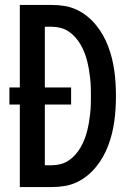

<svg xmlns="http://www.w3.org/2000/svg" viewBox="-20 -755 540 775"><path d="M60 0V-333H18V-402H60V-735H189Q215 -735 240 -731Q265 -727 288 -716.5Q311 -706 331 -690Q351 -674 367 -654.5Q383 -635 395.5 -613Q408 -591 417 -567Q426 -543 432 -518.5Q438 -494 441.5 -469Q445 -444 446.5 -418.5Q448 -393 448 -368Q448 -342 446.5 -316.5Q445 -291 441.5 -266Q438 -241 432 -216.5Q426 -192 417 -168Q408 -144 395.5 -122Q383 -100 367 -80.5Q351 -61 331 -45Q311 -29 288 -18.5Q265 -8 240 -4Q215 0 189 0ZM161 -88H189Q207 -88 224.5 -92.5Q242 -97 257 -107Q272 -117 284 -130.5Q296 -144 305 -159.5Q314 -175 320.5 -191.5Q327 -208 331.5 -225.5Q336 -243 339 -260.5Q342 -278 344 -296Q346 -314 346.5 -332Q347 -350 347 -368Q347 -385 346.5 -403Q346 -421 344 -439Q342 -457 339 -474.5Q336 -492 331.5 -509.5Q327 -527 320.5 -543.5Q314 -560 305 -575.5Q296 -591 284 -604.5Q272 -618 257 -628Q242 -638 224.5 -642.5Q207 -647 189 -647H161V-402H267V-333H161Z"/></svg>

Font: Iosevka SS04 Semibold
Style: Regular
Weight: 600
Monospace: yes
Designer: Belleve Invis
Foundry: Belleve Invis
Version: Version 19.0.0; ttfautohint (v1.8.4)